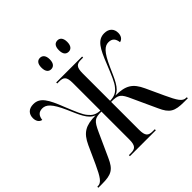

<svg xmlns="http://www.w3.org/2000/svg" viewBox="-224 -1113 1315 1315"><g transform="rotate(-45 433.5 -456.0)"><path d="M516 -802C537 -802 556 -817 556 -857C556 -897 537 -912 516 -912C492 -912 475 -897 475 -857C475 -817 492 -802 516 -802ZM346 -802C368 -802 387 -817 387 -857C387 -897 368 -912 346 -912C324 -912 306 -897 306 -857C306 -817 324 -802 346 -802ZM0 0H36C126 0 158 -17 193 -96L271 -268C306 -344 319 -354 384 -354V-84C384 -23 366 -10 325 -10H306V0H557V-10H537C495 -10 478 -23 478 -85V-354C548 -354 561 -345 595 -268L674 -96C709 -17 741 0 831 0H867V-10H861C826 -10 807 -41 767 -127L708 -255C670 -337 628 -363 529 -364C583 -382 606 -451 642 -530C687 -631 718 -656 754 -656C791 -656 806 -634 810 -600C832 -604 847 -624 847 -654C847 -692 823 -720 777 -720C712 -720 683 -667 639 -555C608 -479 589 -431 567 -406C545 -378 522 -365 478 -364V-630C478 -691 495 -704 537 -704H557V-714H306V-704H325C366 -704 384 -692 384 -631V-364C342 -366 321 -380 300 -406C278 -431 259 -479 228 -555C184 -667 155 -720 90 -720C43 -720 20 -692 20 -654C20 -624 35 -604 57 -600C61 -634 76 -656 113 -656C149 -656 180 -631 225 -530C260 -451 284 -382 338 -364C239 -363 196 -337 158 -255L100 -127C60 -41 40 -10 6 -10H0Z"/></g></svg>

Font: Noto Serif Display Condensed Medium
Style: Regular
Weight: 500
Width: 3
Designer: Monotype Design Team
Foundry: Monotype Imaging Inc.
Version: Version 2.009